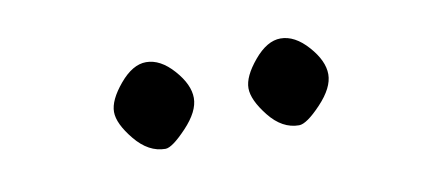

<svg xmlns="http://www.w3.org/2000/svg" viewBox="-29 -702 497 225"><g transform="rotate(-10 219.5 -590.0)"><path d="M150 -642Q167 -642 182.5 -624.5Q198 -607 198 -591Q198 -575 180.5 -556.5Q163 -538 155 -538Q135 -538 119 -557.5Q103 -577 103 -591Q103 -605 118.5 -623.5Q134 -642 150 -642ZM310 -642Q327 -642 342.5 -624.5Q358 -607 358 -591Q358 -575 340.5 -556.5Q323 -538 314 -538Q294 -538 278.5 -557.5Q263 -577 263 -591Q263 -605 278.5 -623.5Q294 -642 310 -642Z"/></g></svg>

Font: OFL Sorts Mill Goudy TT
Style: Regular
Weight: 500
Version: Version 003.000